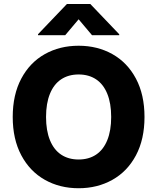

<svg xmlns="http://www.w3.org/2000/svg" viewBox="-20 -950 802 979"><path d="M380.9 9.8Q284.7 9.8 208.5 -33.2Q132.3 -76.2 88.6 -158.2Q44.9 -240.2 44.9 -353.5Q44.9 -467.3 88.6 -549.3Q132.3 -631.3 208.5 -674.1Q284.7 -716.8 380.9 -716.8Q476.6 -716.8 553 -674.1Q629.4 -631.3 673.1 -549.3Q716.8 -467.3 716.8 -353.5Q716.8 -239.7 673.1 -157.7Q629.4 -75.7 553 -33Q476.6 9.8 380.9 9.8ZM380.9 -570.3Q329.1 -570.3 291.7 -545.4Q254.4 -520.5 234.6 -471.7Q214.8 -422.9 214.8 -353.5Q214.8 -284.2 234.6 -235.4Q254.4 -186.5 291.7 -161.6Q329.1 -136.7 380.9 -136.7Q432.6 -136.7 470 -161.6Q507.3 -186.5 527.1 -235.4Q546.9 -284.2 546.9 -353.5Q546.9 -422.9 527.1 -471.7Q507.3 -520.5 470 -545.4Q432.6 -570.3 380.9 -570.3ZM380.9 -851.6 312.5 -770.5H173.8V-775.4L321.3 -929.7H440.4L587.9 -775.4V-770.5H449.2Z"/></svg>

Font: Pretendard Std ExtraBold
Style: Regular
Weight: 800
Designer: Base glyphs from Inter by Rasmus Andersson; Hangeul glyphs from Noto Sans CJK(Source Han Sans) by Jang Soo-young and Kan
Foundry: Kil Hyung-jin
Version: Version 1.309